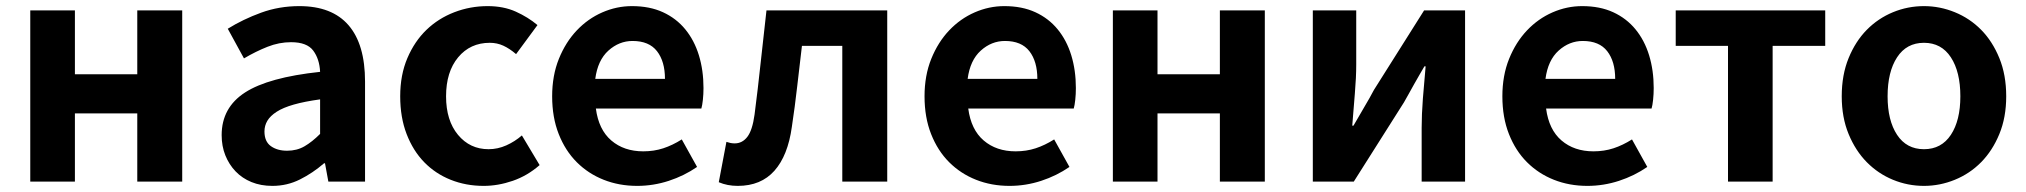

<svg xmlns="http://www.w3.org/2000/svg" viewBox="-20 -594 6626 628"><path d="M79 -560H225V-351H429V-560H576V0H429V-223H225V0H79Z M871 14Q833 14 802.5 1.5Q772 -11 750.5 -33.5Q729 -56 717 -86Q705 -116 705 -152Q705 -242 781.5 -291.5Q858 -341 1027 -359Q1025 -401 1004.5 -428.5Q984 -456 932 -456Q893 -456 855 -441Q817 -426 778 -403L725 -500Q775 -531 834 -552.5Q893 -574 959 -574Q1066 -574 1120 -511.5Q1174 -449 1174 -327V0H1054L1043 -60H1040Q1003 -28 961 -7Q919 14 871 14ZM919 -101Q951 -101 976 -115.5Q1001 -130 1027 -156V-269Q976 -262 941 -252Q906 -242 885 -228.5Q864 -215 854.5 -199Q845 -183 845 -164Q845 -131 866 -116Q887 -101 919 -101Z M1562 14Q1504 14 1454 -6Q1404 -26 1367.5 -63.5Q1331 -101 1310 -155.5Q1289 -210 1289 -279Q1289 -349 1312.5 -404Q1336 -459 1375 -496.5Q1414 -534 1466 -554Q1518 -574 1575 -574Q1627 -574 1667 -556Q1707 -538 1738 -512L1668 -417Q1647 -435 1626.5 -444.5Q1606 -454 1582 -454Q1518 -454 1478.5 -406.5Q1439 -359 1439 -279Q1439 -200 1478 -153Q1517 -106 1578 -106Q1608 -106 1636 -118.5Q1664 -131 1687 -151L1745 -54Q1705 -19 1657 -2.5Q1609 14 1562 14Z M2064 14Q2005 14 1954.5 -6Q1904 -26 1866.5 -63.5Q1829 -101 1807.5 -155.5Q1786 -210 1786 -279Q1786 -347 1808 -401.5Q1830 -456 1866.5 -494.5Q1903 -533 1950 -553.5Q1997 -574 2047 -574Q2105 -574 2148.5 -554Q2192 -534 2221.5 -498Q2251 -462 2266 -413Q2281 -364 2281 -306Q2281 -286 2279 -267.5Q2277 -249 2274 -239H1929Q1938 -170 1979.5 -134.5Q2021 -99 2084 -99Q2119 -99 2149.5 -109Q2180 -119 2210 -138L2260 -48Q2218 -19 2167.5 -2.5Q2117 14 2064 14ZM2155 -336Q2155 -393 2129 -426.5Q2103 -460 2049 -460Q2005 -460 1970 -428.5Q1935 -397 1927 -336Z M2393 14Q2359 14 2331 2L2356 -130Q2362 -128 2368.5 -126.5Q2375 -125 2383 -125Q2408 -125 2424.5 -146.5Q2441 -168 2448 -219Q2459 -304 2468 -389Q2477 -474 2487 -560H2882V0H2735V-444H2603Q2595 -378 2587.5 -311.5Q2580 -245 2570 -179Q2557 -85 2513 -35.5Q2469 14 2393 14Z M3282 14Q3223 14 3172.5 -6Q3122 -26 3084.5 -63.5Q3047 -101 3025.5 -155.5Q3004 -210 3004 -279Q3004 -347 3026 -401.5Q3048 -456 3084.5 -494.5Q3121 -533 3168 -553.5Q3215 -574 3265 -574Q3323 -574 3366.5 -554Q3410 -534 3439.5 -498Q3469 -462 3484 -413Q3499 -364 3499 -306Q3499 -286 3497 -267.5Q3495 -249 3492 -239H3147Q3156 -170 3197.5 -134.5Q3239 -99 3302 -99Q3337 -99 3367.5 -109Q3398 -119 3428 -138L3478 -48Q3436 -19 3385.5 -2.5Q3335 14 3282 14ZM3373 -336Q3373 -393 3347 -426.5Q3321 -460 3267 -460Q3223 -460 3188 -428.5Q3153 -397 3145 -336Z M3620 -560H3766V-351H3970V-560H4117V0H3970V-223H3766V0H3620Z M4274 -560H4416V-383Q4416 -341 4411.5 -288Q4407 -235 4403 -183H4407Q4414 -195 4423 -210.5Q4432 -226 4441 -241.5Q4450 -257 4459 -272.5Q4468 -288 4474 -300L4638 -560H4772V0H4630V-176Q4630 -219 4634 -271.5Q4638 -324 4643 -377H4639Q4632 -365 4623 -349.5Q4614 -334 4605 -318Q4596 -302 4587.5 -286.5Q4579 -271 4572 -259L4408 0H4274Z M5172 14Q5113 14 5062.5 -6Q5012 -26 4974.5 -63.5Q4937 -101 4915.5 -155.5Q4894 -210 4894 -279Q4894 -347 4916 -401.5Q4938 -456 4974.5 -494.5Q5011 -533 5058 -553.5Q5105 -574 5155 -574Q5213 -574 5256.5 -554Q5300 -534 5329.5 -498Q5359 -462 5374 -413Q5389 -364 5389 -306Q5389 -286 5387 -267.5Q5385 -249 5382 -239H5037Q5046 -170 5087.5 -134.5Q5129 -99 5192 -99Q5227 -99 5257.5 -109Q5288 -119 5318 -138L5368 -48Q5326 -19 5275.5 -2.5Q5225 14 5172 14ZM5263 -336Q5263 -393 5237 -426.5Q5211 -460 5157 -460Q5113 -460 5078 -428.5Q5043 -397 5035 -336Z M5632 -444H5461V-560H5950V-444H5778V0H5632Z M6273 14Q6220 14 6171.5 -6Q6123 -26 6086 -63.5Q6049 -101 6026.5 -155.5Q6004 -210 6004 -279Q6004 -349 6026.5 -404Q6049 -459 6086 -496.5Q6123 -534 6171.5 -554Q6220 -574 6273 -574Q6325 -574 6374 -554Q6423 -534 6460 -496.5Q6497 -459 6519.5 -404Q6542 -349 6542 -279Q6542 -210 6519.5 -155.5Q6497 -101 6460 -63.5Q6423 -26 6374 -6Q6325 14 6273 14ZM6273 -106Q6330 -106 6361 -153Q6392 -200 6392 -279Q6392 -359 6361 -406.5Q6330 -454 6273 -454Q6216 -454 6185 -406.5Q6154 -359 6154 -279Q6154 -200 6185 -153Q6216 -106 6273 -106Z"/></svg>

Font: SpoqaHanSansJP-Bold
Style: Regular
Weight: 700
Designer: [Source Han Sans]
Ryoko NISHIZUKA  (kana & ideographs); Paul D. Hunt (Latin, Greek & Cyrillic); Wenlong ZHANG  (bopomofo
Foundry: Spoqa (http://bi.spoqa.com)
Version: Version 1.002.20150607